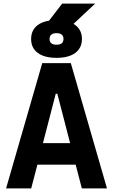

<svg xmlns="http://www.w3.org/2000/svg" viewBox="-20 -1043 626 1063"><path d="M220.7 -888.7 324.2 -1022.9H506.8L363.3 -888.7ZM13.7 0 213.9 -693.4H372.1L572.3 0H433.1L398.9 -131.3H187L152.8 0ZM288.6 -523.9 217.8 -250.5H368.2L297.4 -523.9ZM293 -722.7Q226.1 -722.7 189.2 -750Q152.3 -777.3 152.3 -827.1Q152.3 -877 189.2 -904.3Q226.1 -931.6 293 -931.6Q359.9 -931.6 396.7 -904.3Q433.6 -877 433.6 -827.1Q433.6 -777.3 396.7 -750Q359.9 -722.7 293 -722.7ZM293 -795.4Q331.5 -795.4 331.5 -827.1Q331.5 -859.4 293 -859.4Q254.4 -859.4 254.4 -827.1Q254.4 -795.4 293 -795.4Z"/></svg>

Font: Caskaydia Cove
Style: Bold
Weight: 700
Monospace: yes
Designer: Aaron Bell
Foundry: Saja Typeworks
Version: Version 4.300; ttfautohint (v1.8.3)